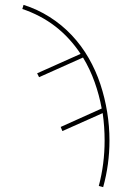

<svg xmlns="http://www.w3.org/2000/svg" viewBox="-20 -558 540 791"><path d="M405 213 387 208Q399 163 405 116Q411 69 411 21Q411 -7 409 -35.5Q407 -64 403 -92L237 -18L230 -35L399 -111Q389 -166 370 -219.5Q351 -273 322 -321L141 -240L133 -256L312 -336Q291 -368 264.5 -397Q238 -426 207.5 -449.5Q177 -473 142.5 -491Q108 -509 72 -521L77 -538Q134 -520 184.5 -488Q235 -456 275.5 -413Q316 -370 345.5 -318.5Q375 -267 393.5 -211Q412 -155 421.5 -96.5Q431 -38 431 21Q431 70 424.5 118Q418 166 405 213Z"/></svg>

Font: Iosevka Slab Thin
Style: Regular
Weight: 100
Monospace: yes
Designer: Belleve Invis
Foundry: Belleve Invis
Version: Version 11.1.0; ttfautohint (v1.8.3)